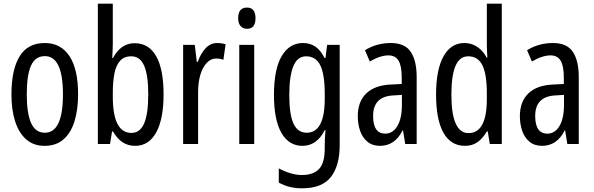

<svg xmlns="http://www.w3.org/2000/svg" viewBox="-20 -780 3218 1040"><path d="M403 -269Q403 -186 383.5 -123Q364 -60 324 -25Q284 10 221 10Q162 10 122 -25Q82 -60 62 -122.5Q42 -185 42 -269Q42 -402 86 -474.5Q130 -547 223 -547Q309 -547 356 -476.5Q403 -406 403 -269ZM125 -269Q125 -166 148.5 -113.5Q172 -61 223 -61Q321 -61 321 -269Q321 -476 223 -476Q171 -476 148 -424.5Q125 -373 125 -269Z M591 -543Q591 -527 590 -508Q589 -489 588 -466H592Q635 -546 709 -546Q786 -546 826 -475.5Q866 -405 866 -269Q866 -135 826 -62.5Q786 10 712 10Q674 10 644.5 -9Q615 -28 592 -68H587L576 0H510V-760H591ZM691 -475Q651 -475 629 -449Q607 -423 599 -378Q591 -333 591 -276V-257Q591 -60 692 -60Q738 -60 760.5 -111Q783 -162 783 -270Q783 -372 761 -423.5Q739 -475 691 -475Z M1156 -547Q1180 -547 1202 -540L1190 -456Q1173 -463 1150 -463Q1122 -463 1099.5 -439Q1077 -415 1065 -374Q1053 -333 1053 -280V0H972V-537H1035L1046 -445H1051Q1068 -492 1094.5 -519.5Q1121 -547 1156 -547Z M1318 -739Q1364 -739 1364 -681Q1364 -624 1318 -624Q1296 -624 1283 -639Q1270 -654 1270 -681Q1270 -739 1318 -739ZM1357 -537V0H1276V-537Z M1621 -547Q1659 -547 1687.5 -528Q1716 -509 1738 -466H1743L1752 -537H1820V6Q1820 118 1772 179Q1724 240 1617 240Q1580 240 1549.5 232.5Q1519 225 1490 209V132Q1558 168 1615 168Q1677 168 1708 135.5Q1739 103 1739 25V9Q1739 -8 1740 -29.5Q1741 -51 1743 -75H1739Q1696 10 1618 10Q1545 10 1504.5 -60Q1464 -130 1464 -266Q1464 -406 1506 -476.5Q1548 -547 1621 -547ZM1638 -475Q1591 -475 1569 -421.5Q1547 -368 1547 -265Q1547 -159 1570 -110Q1593 -61 1641 -61Q1739 -61 1739 -245V-270Q1739 -377 1715 -426Q1691 -475 1638 -475Z M2097 -547Q2173 -547 2205 -499Q2237 -451 2237 -362V0H2175L2163 -74H2161Q2119 10 2038 10Q1997 10 1970 -12.5Q1943 -35 1930.5 -71.5Q1918 -108 1918 -150Q1918 -230 1964 -274Q2010 -318 2095 -322L2156 -325V-360Q2156 -422 2139 -451Q2122 -480 2084 -480Q2040 -480 1983 -447L1957 -508Q2020 -547 2097 -547ZM2109 -263Q2001 -257 2001 -152Q2001 -103 2018 -79.5Q2035 -56 2066 -56Q2108 -56 2132.5 -97.5Q2157 -139 2157 -212V-266Z M2499 10Q2422 10 2382 -61Q2342 -132 2342 -268Q2342 -402 2382 -474.5Q2422 -547 2496 -547Q2533 -547 2564.5 -526.5Q2596 -506 2616 -468H2620Q2617 -513 2617 -542V-760H2698V0H2633L2622 -68H2617Q2595 -30 2566.5 -10Q2538 10 2499 10ZM2518 -59Q2617 -59 2617 -244V-274Q2617 -378 2593 -426.5Q2569 -475 2516 -475Q2469 -475 2447 -422Q2425 -369 2425 -268Q2425 -59 2518 -59Z M2975 -547Q3051 -547 3083 -499Q3115 -451 3115 -362V0H3053L3041 -74H3039Q2997 10 2916 10Q2875 10 2848 -12.5Q2821 -35 2808.5 -71.5Q2796 -108 2796 -150Q2796 -230 2842 -274Q2888 -318 2973 -322L3034 -325V-360Q3034 -422 3017 -451Q3000 -480 2962 -480Q2918 -480 2861 -447L2835 -508Q2898 -547 2975 -547ZM2987 -263Q2879 -257 2879 -152Q2879 -103 2896 -79.5Q2913 -56 2944 -56Q2986 -56 3010.5 -97.5Q3035 -139 3035 -212V-266Z"/></svg>

Font: Noto Sans Khmer ExtraCondensed
Style: Regular
Weight: 400
Width: 2
Designer: Danh Hong and the Monotype Design Team
Foundry: Monotype Imaging Inc.
Version: Version 2.004; ttfautohint (v1.8.4.7-5d5b)